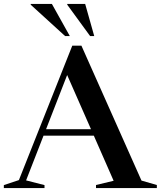

<svg xmlns="http://www.w3.org/2000/svg" viewBox="-30 -955 817 975"><path d="M688.5 -38 766.5 -15.5V0H457.5V-15.5L547 -37L446.5 -266H191L102.5 -39L196 -15V0H-10.5V-15L66 -40.5L337 -723H383.5ZM204 -299H432L311 -574ZM324.5 -772H300.5L126 -931V-935H233.5ZM448.5 -772H427.5L311.5 -931V-935H402.5Z"/></svg>

Font: Newsreader 72pt Medium
Style: Regular
Weight: 500
Designer: Hugues Gentile
Foundry: Production Type
Version: Version 1.003; ttfautohint (v1.8.3)